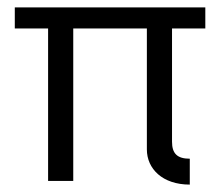

<svg xmlns="http://www.w3.org/2000/svg" viewBox="-20 -489 605 519"><path d="M535 -469H20V-412H110V0H178V-412H377V-85C377 -33 419 10 493 10V-60C459 -60 445 -74 445 -106V-412H535Z"/></svg>

Font: UULA Sans
Style: Bold
Weight: 700
Designer: Mohamed Gaber, Laura Garcia Mut
Foundry: Kief Type Foundry
Version: Version 3.006;hotconv 1.0.109;makeotfexe 2.5.65596